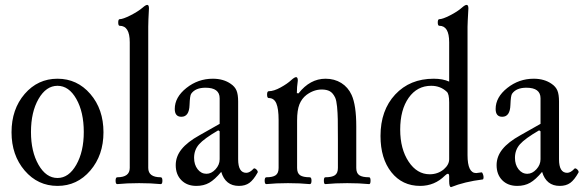

<svg xmlns="http://www.w3.org/2000/svg" viewBox="-20 -745 2374 781"><path d="M26.9 -207Q26.9 -300.8 80.3 -362.8Q133.8 -424.8 213.9 -424.8Q293.9 -424.8 347.4 -362.8Q400.9 -300.8 400.9 -207Q400.9 -113.8 347.4 -51.3Q293.9 11.2 213.9 11.2Q133.8 11.2 80.3 -51.3Q26.9 -113.8 26.9 -207ZM213.9 -21Q259.8 -21 290.3 -74.7Q320.8 -128.4 320.8 -208Q320.8 -289.1 290.5 -342.5Q260.3 -396 213.9 -396Q167.5 -396 136.7 -342.5Q106 -289.1 106 -208Q106 -128.4 136.7 -74.7Q167.5 -21 213.9 -21Z M457 3.9Q450.2 3.9 450.2 -10Q450.2 -23.9 457 -23.9Q507.8 -23.9 507.8 -62V-573.2Q507.8 -640.1 466.8 -640.1Q460.9 -640.1 460.9 -653.6Q460.9 -667 466.8 -667Q480 -667 510.5 -682.4Q541 -697.8 560.1 -713.9Q572.8 -725.1 579.1 -725.1Q585.9 -725.1 585.9 -710.9Q583 -658.2 583 -636.2V-62Q583 -23.9 633.8 -23.9Q640.6 -23.9 640.6 -10Q640.6 3.9 633.8 3.9Q594.2 0 545.9 0Q495.6 0 457 3.9Z M778.8 11.2Q740.7 11.2 717.8 -12Q694.8 -35.2 694.8 -73.2Q694.8 -108.4 718.5 -137.9Q742.2 -167.5 791.5 -194.8L873.5 -241.2V-345.2Q873.5 -388.2 815.9 -388.2Q774.9 -388.2 757.8 -363.8Q752.4 -356.9 751 -317.9Q749.5 -270 717.8 -270Q690.9 -270 690.9 -301.8Q690.9 -349.6 738.3 -387.2Q785.6 -424.8 845.7 -424.8Q889.2 -424.8 918.9 -403.8Q935.5 -392.6 942.1 -376.7Q948.7 -360.8 948.7 -332V-97.2Q948.7 -42 981.9 -42Q996.1 -42 1011.7 -59.1Q1014.2 -61.5 1018.8 -58.8Q1023.4 -56.2 1026.6 -51.3Q1029.8 -46.4 1027.8 -43Q1011.2 -13.2 994.4 -1Q977.5 11.2 951.7 11.2Q897 11.2 879.9 -45.9Q853.5 -14.2 831.1 -1.5Q808.6 11.2 778.8 11.2ZM819.8 -38.1Q839.8 -38.1 856.7 -56.4Q873.5 -74.7 873.5 -97.2V-210.9L867.7 -214.8Q810.1 -181.2 789.8 -158.2Q769.5 -135.3 769.5 -103Q769.5 -75.2 783.9 -56.6Q798.3 -38.1 819.8 -38.1Z M1063.5 3.9Q1056.6 3.9 1056.6 -10Q1056.6 -23.9 1063.5 -23.9Q1089.4 -23.9 1101.3 -32.2Q1113.3 -40.5 1113.3 -62V-256.8Q1113.3 -302.7 1104 -324.5Q1094.7 -346.2 1073.2 -346.2Q1066.4 -346.2 1066.4 -360.1Q1066.4 -374 1073.2 -374Q1093.8 -374 1121.3 -389.2Q1148.9 -404.3 1165.5 -419.9Q1178.2 -431.2 1184.6 -431.2Q1191.4 -431.2 1191.4 -417Q1187.5 -390.6 1187.5 -366.2L1194.3 -365.2Q1241.2 -424.8 1304.2 -424.8Q1340.3 -424.8 1368.2 -407.5Q1396 -390.1 1410.2 -358.9Q1429.2 -317.4 1429.2 -231V-62Q1429.2 -40.5 1441.7 -32.2Q1454.1 -23.9 1481.4 -23.9Q1487.3 -23.9 1487.3 -10Q1487.3 3.9 1481.4 3.9Q1441.9 0 1392.6 0Q1342.8 0 1303.2 3.9Q1297.4 3.9 1297.4 -10Q1297.4 -23.9 1303.2 -23.9Q1330.1 -23.9 1342.3 -32.2Q1354.5 -40.5 1354.5 -62V-174.8Q1354.5 -234.4 1354 -260Q1353.5 -285.6 1351.1 -311Q1348.6 -336.4 1343.3 -348.1Q1334 -367.2 1321.3 -374Q1308.6 -380.9 1288.6 -380.9Q1256.3 -380.9 1226.6 -358.9Q1207.5 -344.2 1198 -320.6Q1188.5 -296.9 1188.5 -254.9V-62Q1188.5 -40.5 1200.7 -32.2Q1212.9 -23.9 1240.2 -23.9Q1247.1 -23.9 1247.1 -10Q1247.1 3.9 1240.2 3.9Q1200.7 0 1151.4 0Q1102.1 0 1063.5 3.9Z M1814.9 16.1Q1807.1 16.1 1807.1 -7.8V-26.9Q1807.1 -38.1 1802.2 -38.1Q1797.4 -38.1 1790 -30.8Q1748 11.2 1689 11.2Q1616.2 11.2 1572 -44.4Q1527.8 -100.1 1527.8 -191.9Q1527.8 -296.4 1587.6 -360.6Q1647.5 -424.8 1744.1 -424.8Q1781.2 -424.8 1807.1 -413.1V-573.2Q1807.1 -640.1 1767.1 -640.1Q1760.7 -640.1 1760.7 -653.6Q1760.7 -667 1767.1 -667Q1780.3 -667 1810.5 -682.4Q1840.8 -697.8 1858.9 -713.9Q1871.6 -725.1 1877.9 -725.1Q1885.3 -725.1 1885.3 -710.9Q1881.8 -649.4 1881.8 -636.2V-113.8Q1881.8 -41 1917 -41Q1921.4 -41 1939 -43.9Q1940.9 -44.4 1942.9 -40Q1948.7 -27.8 1946.3 -18.6Q1945.8 -15.6 1943.8 -15.1Q1869.6 -5.9 1814.9 16.1ZM1728 -36.1Q1760.7 -36.1 1785.2 -56.2Q1807.1 -75.2 1807.1 -97.2V-328.1Q1807.1 -364.3 1796.9 -372.1Q1771.5 -396 1733.9 -396Q1676.8 -396 1642.3 -347.2Q1607.9 -298.3 1607.9 -217.8Q1607.9 -139.2 1642.1 -87.6Q1676.3 -36.1 1728 -36.1Z M2084 11.2Q2045.9 11.2 2022.9 -12Q2000 -35.2 2000 -73.2Q2000 -108.4 2023.7 -137.9Q2047.4 -167.5 2096.7 -194.8L2178.7 -241.2V-345.2Q2178.7 -388.2 2121.1 -388.2Q2080.1 -388.2 2063 -363.8Q2057.6 -356.9 2056.2 -317.9Q2054.7 -270 2022.9 -270Q1996.1 -270 1996.1 -301.8Q1996.1 -349.6 2043.5 -387.2Q2090.8 -424.8 2150.9 -424.8Q2194.3 -424.8 2224.1 -403.8Q2240.7 -392.6 2247.3 -376.7Q2253.9 -360.8 2253.9 -332V-97.2Q2253.9 -42 2287.1 -42Q2301.3 -42 2316.9 -59.1Q2319.3 -61.5 2324 -58.8Q2328.6 -56.2 2331.8 -51.3Q2335 -46.4 2333 -43Q2316.4 -13.2 2299.6 -1Q2282.7 11.2 2256.8 11.2Q2202.1 11.2 2185.1 -45.9Q2158.7 -14.2 2136.2 -1.5Q2113.8 11.2 2084 11.2ZM2125 -38.1Q2145 -38.1 2161.9 -56.4Q2178.7 -74.7 2178.7 -97.2V-210.9L2172.9 -214.8Q2115.2 -181.2 2095 -158.2Q2074.7 -135.3 2074.7 -103Q2074.7 -75.2 2089.1 -56.6Q2103.5 -38.1 2125 -38.1Z"/></svg>

Font: Junicode SmCond
Style: Regular
Weight: 400
Width: 4
Designer: Peter S. Baker
Version: Version 2.206